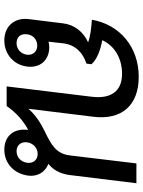

<svg xmlns="http://www.w3.org/2000/svg" viewBox="96 -762 677 910"><g transform="rotate(90 435.0 -307.5)"><path d="M172 11C237 11 288 -33 296 -97C304 -159 265 -202 204 -202C196 -202 186 -201 178 -198L186 -269C193 -326 231 -362 282 -378L285 -402C262 -428 218 -445 171 -453C197 -511 257 -547 330 -547C415 -547 450 -492 439 -403L390 0H483C514 -45 555 -81 596 -102V-100C588 -34 625 11 690 11C754 11 804 -34 813 -103C818 -145 798 -182 757 -198C784 -218 804 -253 810 -298L849 -615H755L717 -299C709 -234 666 -211 602 -180C563 -161 523 -135 496 -103L534 -412C550 -545 480 -626 345 -626C203 -626 97 -536 74 -404C114 -401 153 -397 181 -386C130 -363 97 -320 91 -266L71 -104C63 -37 105 11 172 11ZM143 -97C146 -125 168 -145 197 -145C224 -145 243 -125 240 -97C236 -66 212 -47 185 -47C156 -47 139 -66 143 -97ZM655 -97C659 -126 682 -147 710 -147C738 -147 756 -126 752 -97C748 -68 726 -47 697 -47C669 -47 651 -68 655 -97Z"/></g></svg>

Font: TPK Tissa Web Medium
Style: Italic
Weight: 500
Italic angle: -7°
Designer: Jacques Le Bailly, Suppakit Chalermlarp | Katatrad Co.,Ltd.
Foundry: Jacques Le Bailly, Cadson Demak Co.,Ltd.
Version: Version 5.000;Glyphs 3.1.2 (3151)